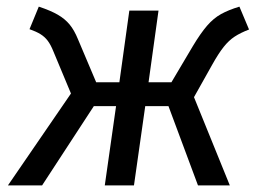

<svg xmlns="http://www.w3.org/2000/svg" viewBox="-20 -559 790 579"><path d="M702 -539 731 -470Q705 -460 687.5 -448.5Q670 -437 654.5 -417.5Q639 -398 620 -364L565 -266L673 0H577L488 -239H418L384 0H296L330 -239H263L107 0H4L194 -277L141 -404Q133 -424 124 -436Q115 -448 102 -456Q89 -464 69 -471L97 -539Q133 -527 154.5 -514.5Q176 -502 190 -485Q204 -468 215 -441L270 -311H340L370 -527H458L428 -311H497L561 -419Q585 -459 604.5 -481.5Q624 -504 646.5 -516.5Q669 -529 702 -539Z"/></svg>

Font: Fira Sans Variable
Style: Italic
Weight: 397
Italic angle: -8°
Designer: Carrois Corporate & Edenspiekermann AG
Foundry: Carrois Corporate GbR & Edenspiekermann AG
Version: Version 4.202